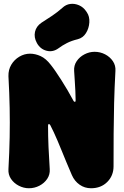

<svg xmlns="http://www.w3.org/2000/svg" viewBox="-20 -978 660 1023"><path d="M465 25Q431 25 404 6Q377 -13 363 -45Q347 -82 333.5 -114.5Q320 -147 308.5 -175.5Q297 -204 286.5 -228.5Q276 -253 266.5 -273.5Q257 -294 248 -311Q245 -317 240.5 -317Q236 -317 236 -308Q236 -252 238.5 -194.5Q241 -137 245 -77Q247 -48 231.5 -25Q216 -2 190 11.5Q164 25 134 25Q106 25 80 11.5Q54 -2 38.5 -25Q23 -48 25 -77Q30 -168 31.5 -246.5Q33 -325 31.5 -403Q30 -481 25 -572Q24 -606 40 -633Q56 -660 83 -676Q110 -692 140 -692Q168 -692 196.5 -679Q225 -666 251 -632Q263 -617 277 -596.5Q291 -576 307 -551Q323 -526 339.5 -498Q356 -470 372 -440Q374 -436 378.5 -435.5Q383 -435 383 -443Q383 -468 381.5 -493.5Q380 -519 378.5 -545.5Q377 -572 375 -600Q373 -629 388.5 -652Q404 -675 430 -688.5Q456 -702 484 -702Q514 -702 540 -688.5Q566 -675 581.5 -652Q597 -629 595 -600Q590 -509 588 -428Q586 -347 585.5 -265.5Q585 -184 585 -92Q585 -42 551.5 -8.5Q518 25 465 25ZM292 -721Q262 -699 228.5 -707.5Q195 -716 177 -748L176 -750Q160 -779 166.5 -808.5Q173 -838 201 -857Q231 -876 258.5 -894.5Q286 -913 312 -936Q331 -954 354.5 -957Q378 -960 401 -950Q424 -940 439 -918L443 -912Q458 -890 456 -858.5Q454 -827 438 -801.5Q422 -776 394 -769Q361 -761 336.5 -748.5Q312 -736 292 -721Z"/></svg>

Font: Winky Sans Black
Style: Regular
Weight: 900
Designer: Simon Atzbach
Foundry: typofactur
Version: Version 1.205